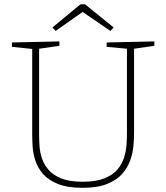

<svg xmlns="http://www.w3.org/2000/svg" viewBox="-20 -891 794 918"><path d="M490 -688 718 -693V-672L621 -658V-256Q621 -229 618 -194Q615 -159 602.5 -124Q590 -89 564 -59.5Q538 -30 492 -11.5Q446 7 375 7Q303 7 257 -11.5Q211 -30 185.5 -59.5Q160 -89 149 -123.5Q138 -158 136 -190.5Q134 -223 134 -247V-657L37 -667V-688L264 -693V-672L167 -658V-247Q167 -222 169 -192Q171 -162 181 -132.5Q191 -103 213 -78Q235 -53 274 -37.5Q313 -22 375 -22Q438 -22 478.5 -38Q519 -54 541 -80Q563 -106 573 -137.5Q583 -169 585 -200Q587 -231 587 -256V-658L490 -667ZM246 -743 231 -760 364 -870 386 -871 523 -760 508 -743 375 -834Z"/></svg>

Font: Bitter ExtraLight
Style: Regular
Weight: 200
Designer: Sol Matas, and Bitter project Authors
Foundry: Sol Matas
Version: Version 2.001